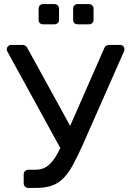

<svg xmlns="http://www.w3.org/2000/svg" viewBox="-20 -920 629 940"><path d="M119 0Q109 0 102.5 -6.5Q96 -13 96 -23V-65Q96 -76 102.5 -82.5Q109 -89 119 -89H154Q186 -89 209 -104.5Q232 -120 252.5 -153Q273 -186 295 -239L490 -683Q493 -692 500 -696Q507 -700 515 -700H569Q577 -700 583 -694Q589 -688 589 -680Q589 -676 588.5 -672.5Q588 -669 586 -666L382 -204Q358 -151 337 -112.5Q316 -74 292 -49Q268 -24 236 -12Q204 0 159 0ZM289 -170 16 -668Q13 -674 13 -679Q13 -687 19.5 -693.5Q26 -700 34 -700H91Q99 -700 105 -696Q111 -692 115 -683L342 -270ZM361 -801Q350 -801 344 -807Q338 -813 338 -823V-877Q338 -887 344 -893.5Q350 -900 361 -900H415Q425 -900 431.5 -893.5Q438 -887 438 -877V-823Q438 -813 431.5 -807Q425 -801 415 -801ZM191 -801Q181 -801 175 -807Q169 -813 169 -823V-877Q169 -887 175 -893.5Q181 -900 191 -900H246Q256 -900 262.5 -893.5Q269 -887 269 -877V-823Q269 -813 262.5 -807Q256 -801 246 -801Z"/></svg>

Font: DVN-Rubik
Style: Regular
Weight: 400
Designer: Hubert and Fischer
Foundry: Hubert & Fischer
Version: Version 2.102